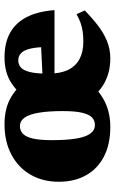

<svg xmlns="http://www.w3.org/2000/svg" viewBox="156 -662 520 872"><g transform="rotate(-90 416.0 -226.0)"><path d="M284.5 -55Q304.5 -55 318.5 -68.2Q332.5 -81.5 340 -113Q347.5 -144.5 347.5 -201Q347.5 -266 340.2 -309.2Q333 -352.5 318 -374Q303 -395.5 278.5 -395.5Q259 -395.5 244.8 -382.2Q230.5 -369 223 -337.2Q215.5 -305.5 215.5 -249.5Q215.5 -184.5 222.5 -141.2Q229.5 -98 244.8 -76.5Q260 -55 284.5 -55ZM495.5 -109.5Q462 -51.5 405.5 -18.2Q349 15 275.5 15Q196.5 15 140.8 -14Q85 -43 55.8 -95.5Q26.5 -148 26.5 -218.5Q26.5 -292 58.8 -347.5Q91 -403 149.8 -434.2Q208.5 -465.5 287.5 -465.5Q361 -465.5 411.5 -435.2Q462 -405 493.5 -355.5H397Q428 -403.5 475.2 -434.5Q522.5 -465.5 592 -465.5Q659 -465.5 704.8 -439.2Q750.5 -413 775.5 -362.5Q800.5 -312 806 -238.5H470.5V-291L723 -303.5L638.5 -271.5Q638 -319 631.2 -347.8Q624.5 -376.5 611.2 -389.8Q598 -403 578 -403Q560.5 -403 547 -392.5Q533.5 -382 525.5 -352.8Q517.5 -323.5 517.5 -266.5Q517.5 -212.5 534.5 -177.2Q551.5 -142 584 -124.8Q616.5 -107.5 662.5 -107.5Q686.5 -107.5 707 -110.2Q727.5 -113 747.2 -119.8Q767 -126.5 787.5 -138.5L804.5 -101Q771 -68 736.5 -41.5Q702 -15 665.2 0Q628.5 15 587.5 15Q516.5 15 464 -18.5Q411.5 -52 382.5 -109.5Z"/></g></svg>

Font: Newsreader 16pt 16pt ExtraBold
Style: Regular
Weight: 800
Version: Version 1.003